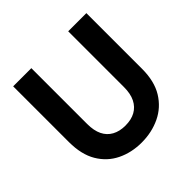

<svg xmlns="http://www.w3.org/2000/svg" viewBox="-179 -867 1046 1046"><g transform="rotate(-45 343.5 -344.0)"><path d="M341 12Q263 12 199.5 -19Q136 -50 99 -112.5Q62 -175 62 -271V-700H202V-270Q202 -219 218.5 -185Q235 -151 267 -133.5Q299 -116 343 -116Q389 -116 420.5 -133.5Q452 -151 469 -185Q486 -219 486 -270V-700H626V-271Q626 -175 587.5 -112.5Q549 -50 484 -19Q419 12 341 12Z"/></g></svg>

Font: DM Sans 9pt ExtraBold
Style: Regular
Weight: 800
Version: Version 4.004;gftools[0.9.30]